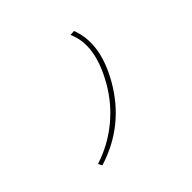

<svg xmlns="http://www.w3.org/2000/svg" viewBox="-56 -170 393 392"><g transform="rotate(-15 140.5 26.0)"><path d="M108 161Q137 129 152 89.5Q167 50 167 8Q167 -76 122 -108L131 -114Q178 -76 178 7Q178 99 116 166Z"/></g></svg>

Font: Ysabeau SC Hairline
Style: Regular
Weight: 100
Designer: Christian Thalmann (Catharsis Fonts)
Version: Version 0.003